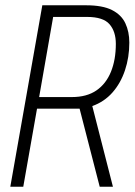

<svg xmlns="http://www.w3.org/2000/svg" viewBox="-20 -706 509 726"><path d="M19 0 140 -686H306Q368 -686 403.5 -668Q439 -650 454 -618Q469 -586 469 -545Q469 -489 452.5 -440Q436 -391 405 -356Q374 -321 329 -305L407 0H357L281 -295H120L68 0ZM128 -339H252Q308 -339 344.5 -364Q381 -389 399.5 -434.5Q418 -480 418 -540Q418 -587 394 -614.5Q370 -642 309 -642H181Z"/></svg>

Font: Archivo ExtraCondensed Thin
Style: Italic
Weight: 250
Width: 2
Italic angle: -10°
Designer: Hector Gatti
Foundry: Omnibus-Type
Version: Version 2.001